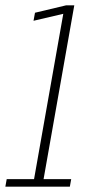

<svg xmlns="http://www.w3.org/2000/svg" viewBox="-37 -696 368 716"><path d="M-17 0 -12 -28H90L199 -644.5L88 -618.5L93.5 -648.5L209 -676H240L125.5 -28H228.5L223.5 0Z"/></svg>

Font: Anybody ExtraLight
Style: Italic
Weight: 200
Italic angle: -10°
Designer: Tyler Finck
Foundry: Etcetera Type Company
Version: Version 1.010; ttfautohint (v1.8.3) -l 8 -r 50 -G 200 -x 14 